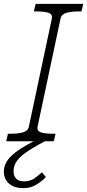

<svg xmlns="http://www.w3.org/2000/svg" viewBox="-52 -730 450 992"><path d="M178 -29 191 -6Q143 19 109.5 39.5Q76 60 56 78.5Q36 97 27 115.5Q18 134 18 154Q18 179 31.5 193Q45 207 72 207Q103 207 125 192Q147 177 165 160L185 185Q159 211 131.5 226.5Q104 242 69 242Q21 242 -5.5 218.5Q-32 195 -32 156Q-32 134 -21.5 112.5Q-11 91 13 69.5Q37 48 78 24Q119 0 178 -29ZM97 -75 216 -635Q220 -657 198 -664Q176 -671 138 -671H123L132 -710H378L369 -671H354Q318 -671 292 -664Q266 -657 261 -635L142 -75Q138 -53 160 -46Q182 -39 220 -39H235L226 0H-20L-11 -39H4Q40 -39 66 -46Q92 -53 97 -75Z"/></svg>

Font: Roboto Serif 20pt Thin
Style: Italic
Weight: 250
Italic angle: -10°
Version: Version 1.007